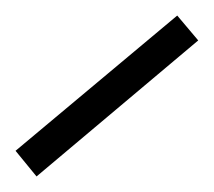

<svg xmlns="http://www.w3.org/2000/svg" viewBox="-20 -1027 275 247"><path d="M0 -833 27 -800 235 -975 208 -1007Z"/></svg>

Font: Anthony
Style: Regular
Weight: 400
Designer: Sun Young Oh
Foundry: Velvetyne Type Foundry
Version: Version 1.000;hotconv 1.0.109;makeotfexe 2.5.65596